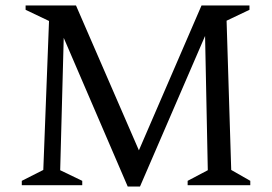

<svg xmlns="http://www.w3.org/2000/svg" viewBox="-20 -680 999 705"><path d="M60 0V-16L139 -56L160 -603L74 -644V-660H259L490 -128L720 -660H896V-644L812 -604L829 -56L899 -16V0H669V-16L743 -55L733 -548L494 5H449L214 -541L201 -55L282 -16V0Z"/></svg>

Font: Spectral
Style: Regular
Weight: 400
Designer: Jean-Baptiste Levee
Foundry: Production Type
Version: Version 2.001